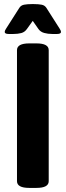

<svg xmlns="http://www.w3.org/2000/svg" viewBox="-20 -915 322 938"><path d="M158 -703Q218 -703 218 -670V-30Q218 3 158 3H123Q63 3 63 -30V-670Q63 -703 123 -703ZM146 -895Q168 -895 183.5 -892Q199 -889 207 -876L272 -774Q278 -765 278 -759Q278 -749 258 -749H236Q214 -749 196 -754Q178 -759 168 -773L140 -813L112 -774Q101 -758 84 -753.5Q67 -749 45 -749H23Q3 -749 3 -759Q3 -765 9 -774L74 -876Q82 -889 97.5 -892Q113 -895 135 -895Z"/></svg>

Font: Asap VF Beta
Style: Regular
Weight: 400
Designer: Pablo Cosgaya
Foundry: Pablo Cosgaya
Version: Version 1.007